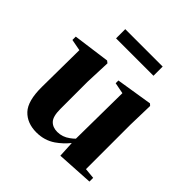

<svg xmlns="http://www.w3.org/2000/svg" viewBox="-200 -915 1092 1092"><g transform="rotate(45 345.5 -369.5)"><path d="M253 17Q178 17 134.5 -29Q91 -75 92 -189L95 -487L26 -500V-527L248 -557L261 -547L255 -393V-174Q255 -114 276.5 -91.5Q298 -69 335 -69Q376 -69 411 -95Q425 -105 437 -117L441 -487L374 -500V-522L593 -557L604 -547L600 -393V-35L664 -29V1L443 14L438 -83Q406 -44 367 -17Q317 17 253 17ZM195 -682V-756H496V-682Z"/></g></svg>

Font: Early Summer Mincho Heavy
Style: Regular
Weight: 900
Designer: GuiWonder
Version: Version 1.002